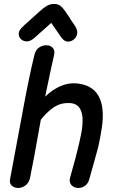

<svg xmlns="http://www.w3.org/2000/svg" viewBox="-20 -953 586 974"><path d="M434 -48Q440 -71 453 -115.5Q466 -160 478 -206Q488 -249 497 -307Q526 -516 368 -530Q288 -537 209 -463Q247 -645 254 -672Q260 -697 248 -710Q236 -723 216.5 -723.5Q197 -724 179 -712.5Q161 -701 155 -676Q126 -559 90 -360Q41 -95 32 -49Q26 -25 38.5 -12.5Q51 0 70.5 0.5Q90 1 108 -11.5Q126 -24 132 -49Q149 -129 187 -345Q196 -356 198 -359Q234 -400 266 -416.5Q298 -433 337 -430Q413 -424 396 -299Q388 -246 361 -144Q335 -51 335 -50Q330 -27 342.5 -14Q355 -1 374 0.5Q393 2 410.5 -10Q428 -22 434 -48ZM325 -742Q344 -742 358 -756Q372 -770 372 -789Q372 -805 357 -827L341 -850Q332 -866 308 -900Q296 -917 284 -925Q272 -933 254 -933Q235 -933 219 -924Q203 -915 183 -897L103 -825Q87 -810 81 -801Q75 -792 75 -780Q75 -766 86.5 -754.5Q98 -743 117 -743Q135 -743 157 -763L240 -837L289 -766Q305 -742 325 -742Z"/></svg>

Font: Balsamiq Sans
Style: Italic
Weight: 400
Italic angle: -12°
Designer: Michael Angeles
Foundry: Balsamiq SRL
Version: Version 1.020; ttfautohint (v1.8.4.7-5d5b);gftools[0.9.26]